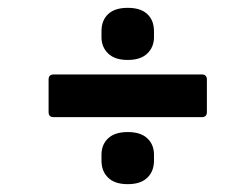

<svg xmlns="http://www.w3.org/2000/svg" viewBox="-20 -545 612 490"><path d="M117 -246Q104 -246 104 -259V-342Q104 -355 117 -355H495Q508 -355 508 -342V-259Q508 -246 495 -246ZM306 -75Q273 -75 256 -91.5Q239 -108 239 -135V-150Q239 -176 256 -192Q273 -208 306 -208Q339 -208 356 -192Q373 -176 373 -150V-135Q373 -108 356 -91.5Q339 -75 306 -75ZM306 -392Q273 -392 256 -408.5Q239 -425 239 -450V-465Q239 -493 256 -509Q273 -525 306 -525Q339 -525 356 -509Q373 -493 373 -465V-450Q373 -425 356 -408.5Q339 -392 306 -392Z"/></svg>

Font: Sofia Sans Semi Condensed ExtraBold
Style: Italic
Weight: 800
Italic angle: -9°
Version: Version 4.100